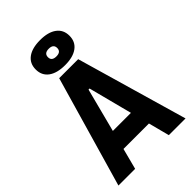

<svg xmlns="http://www.w3.org/2000/svg" viewBox="-272 -1031 1130 1130"><g transform="rotate(-45 293.0 -466.0)"><path d="M13.7 0 213.9 -693.4H372.1L572.3 0H433.1L398.9 -131.3H187L152.8 0ZM217.8 -250.5H368.2L297.4 -523.9H288.6ZM293 -722.7Q226.1 -722.7 189.2 -750Q152.3 -777.3 152.3 -827.1Q152.3 -877 189.2 -904.3Q226.1 -931.6 293 -931.6Q359.9 -931.6 396.7 -904.3Q433.6 -877 433.6 -827.1Q433.6 -777.3 396.7 -750Q359.9 -722.7 293 -722.7ZM293 -795.4Q331.5 -795.4 331.5 -827.1Q331.5 -859.4 293 -859.4Q254.4 -859.4 254.4 -827.1Q254.4 -795.4 293 -795.4Z"/></g></svg>

Font: CaskaydiaMono NF
Style: Bold
Weight: 700
Designer: Aaron Bell
Foundry: Saja Typeworks
Version: Version 2111.001; ttfautohint (v1.8.4);Nerd Fonts 3.1.1